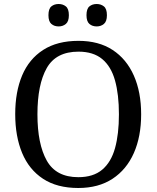

<svg xmlns="http://www.w3.org/2000/svg" viewBox="-20 -929 782 959"><path d="M371 10Q265 10 195 -36Q125 -82 90.5 -165Q56 -248 56 -359Q56 -470 90.5 -552Q125 -634 195.5 -679.5Q266 -725 372 -725Q473 -725 542.5 -679.5Q612 -634 648.5 -551.5Q685 -469 685 -358Q685 -247 648.5 -164.5Q612 -82 542 -36Q472 10 371 10ZM371 -44Q446 -44 490.5 -81.5Q535 -119 554.5 -189Q574 -259 574 -358Q574 -457 554.5 -527Q535 -597 490.5 -634Q446 -671 372 -671Q260 -671 213.5 -589Q167 -507 167 -358Q167 -210 213.5 -127Q260 -44 371 -44ZM463 -797Q441 -797 426.5 -809.5Q412 -822 412 -853Q412 -885 426.5 -897Q441 -909 463 -909Q484 -909 499 -897Q514 -885 514 -853Q514 -822 499 -809.5Q484 -797 463 -797ZM273 -797Q251 -797 236.5 -809.5Q222 -822 222 -853Q222 -885 236.5 -897Q251 -909 273 -909Q294 -909 309 -897Q324 -885 324 -853Q324 -822 309 -809.5Q294 -797 273 -797Z"/></svg>

Font: Noto Serif Malayalam
Style: Regular
Weight: 400
Designer: Indian type Foundry, Jelle Bosma, Monotype Design Team
Foundry: Monotype Imaging Inc.
Version: Version 2.103